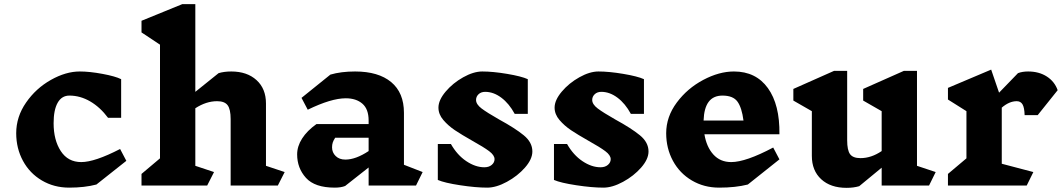

<svg xmlns="http://www.w3.org/2000/svg" viewBox="-20 -893 5110 924"><path d="M563 -512V-326H500Q462 -377 414 -405Q366 -433 314 -433Q277 -433 257.5 -398.5Q238 -364 238 -300Q238 -219 272.5 -166Q307 -113 371 -113Q436 -113 558 -176L588 -119L444 -5Q387 10 313 10Q240 10 181.5 -24.5Q123 -59 90.5 -119Q58 -179 58 -252Q58 -331 105.5 -399.5Q153 -468 225 -508.5Q297 -549 364 -549Q411 -549 473 -537.5Q535 -526 563 -512Z M1317 0H1090V-320Q1090 -367 1075.5 -386.5Q1061 -406 1025 -406Q972 -406 920 -372V-95L1010 -65L977 0H661V-56L750 -131V-678L661 -737V-793L857 -873H920V-451L1032 -541Q1059 -549 1093 -549Q1169 -549 1214.5 -507.5Q1260 -466 1260 -395V-95L1350 -65Z M1982 0H1754V-87L1641 2Q1621 10 1591 10Q1495 10 1452.5 -37Q1410 -84 1410 -150Q1410 -189 1434 -226.5Q1458 -264 1503 -296H1754V-313Q1754 -368 1724 -394Q1694 -420 1644 -420Q1574 -420 1461 -365L1431 -422L1570 -534Q1621 -549 1689 -549Q1801 -549 1862.5 -498Q1924 -447 1924 -350V-100L2014 -65ZM1754 -166V-230H1593Q1585 -218 1581.5 -207.5Q1578 -197 1578 -184Q1578 -159 1595.5 -142Q1613 -125 1642 -125Q1692 -125 1754 -166Z M2254 -215Q2201 -245 2169 -266.5Q2137 -288 2113.5 -315.5Q2090 -343 2090 -375Q2090 -411 2124.5 -452Q2159 -493 2209 -521Q2259 -549 2301 -549Q2352 -549 2420.5 -537.5Q2489 -526 2520 -512V-345H2457Q2430 -395 2392.5 -423Q2355 -451 2315 -451Q2295 -451 2283 -439.5Q2271 -428 2271 -412Q2271 -391 2297.5 -371Q2324 -351 2382 -318Q2459 -276 2500.5 -242Q2542 -208 2542 -164Q2542 -127 2506.5 -86.5Q2471 -46 2419.5 -18Q2368 10 2325 10Q2270 10 2194.5 -1.5Q2119 -13 2087 -27V-200H2150Q2180 -147 2224 -117.5Q2268 -88 2311 -88Q2333 -88 2346.5 -99.5Q2360 -111 2360 -127Q2360 -146 2334 -165.5Q2308 -185 2254 -215Z M2813 -215Q2760 -245 2728 -266.5Q2696 -288 2672.5 -315.5Q2649 -343 2649 -375Q2649 -411 2683.5 -452Q2718 -493 2768 -521Q2818 -549 2860 -549Q2911 -549 2979.5 -537.5Q3048 -526 3079 -512V-345H3016Q2989 -395 2951.5 -423Q2914 -451 2874 -451Q2854 -451 2842 -439.5Q2830 -428 2830 -412Q2830 -391 2856.5 -371Q2883 -351 2941 -318Q3018 -276 3059.5 -242Q3101 -208 3101 -164Q3101 -127 3065.5 -86.5Q3030 -46 2978.5 -18Q2927 10 2884 10Q2829 10 2753.5 -1.5Q2678 -13 2646 -27V-200H2709Q2739 -147 2783 -117.5Q2827 -88 2870 -88Q2892 -88 2905.5 -99.5Q2919 -111 2919 -127Q2919 -146 2893 -165.5Q2867 -185 2813 -215Z M3731 -247H3370Q3380 -186 3413 -149.5Q3446 -113 3499 -113Q3569 -113 3701 -183L3731 -126L3579 -5Q3520 10 3441 10Q3368 10 3309.5 -24.5Q3251 -59 3218.5 -119Q3186 -179 3186 -252Q3186 -331 3237 -399.5Q3288 -468 3364.5 -508.5Q3441 -549 3512 -549Q3618 -549 3675.5 -469Q3733 -389 3731 -247ZM3366 -313H3558Q3550 -375 3529 -404Q3508 -433 3457 -433Q3413 -433 3390.5 -403Q3368 -373 3366 -313Z M4451 0H4223V-86L4115 3Q4088 11 4054 11Q3977 11 3932 -30.5Q3887 -72 3887 -143V-358L3798 -409V-465L3994 -552H4057V-218Q4057 -170 4071 -151Q4085 -132 4121 -132Q4173 -132 4223 -166V-358L4134 -409V-465L4330 -552H4393V-95L4483 -65Z M4801 -375V-105L4953 -65L4921 0H4542V-56L4631 -131V-358L4542 -414V-470L4750 -558L4788 -447L4879 -541Q4900 -549 4928 -549Q4980 -549 5017.5 -525Q5055 -501 5070 -459L4974 -339H4911Q4910 -375 4901 -390.5Q4892 -406 4873 -406Q4837 -406 4801 -375Z"/></svg>

Font: InknutAntiqua
Style: Bold
Weight: 700
Designer: Claus Eggers Srensen
Foundry: Claus Eggers Srensen
Version: Version 1.000; ttfautohint (v1.2) -l 7 -r 28 -G 50 -x 13 -D 